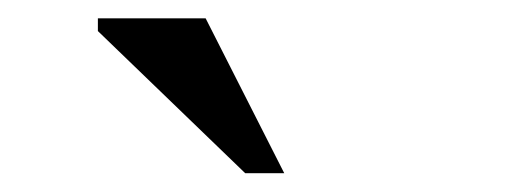

<svg xmlns="http://www.w3.org/2000/svg" viewBox="-20 -710 540 204"><path d="M282 -526H240.5L84 -677V-690.5H198.5Z"/></svg>

Font: Newsreader
Style: Regular
Weight: 400
Designer: Hugues Gentile
Foundry: Production Type
Version: Version 1.003